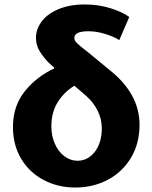

<svg xmlns="http://www.w3.org/2000/svg" viewBox="-20 -776 681 860"><path d="M514 -596Q497 -609 456 -622.5Q415 -636 376 -636Q313 -636 313 -606Q313 -594 326 -581.5Q339 -569 378 -539L469 -464Q605 -357 605 -217Q605 -133 566.5 -69Q528 -5 462.5 29.5Q397 64 317 64Q239 64 175 30Q111 -4 74.5 -65.5Q38 -127 38 -207Q38 -301 91 -367Q144 -433 222 -469V-474L199 -494Q175 -519 158 -546Q141 -573 141 -607Q141 -645 166.5 -679.5Q192 -714 242 -735Q292 -756 360 -756Q422 -756 475.5 -739Q529 -722 559 -700ZM313 -392Q266 -363 238 -317.5Q210 -272 210 -210Q210 -168 225.5 -132.5Q241 -97 268 -76.5Q295 -56 327 -56Q374 -56 405 -96.5Q436 -137 436 -202Q436 -243 417 -281Q398 -319 363 -349Z"/></svg>

Font: BM Euljiro oraeorae
Style: Regular
Weight: 400
Designer: Bongjin Kim; Bomjun Kim; Myungsoo Han; Hyesun Chae; Mikyoung Jeong; Wujin Sim; Minjae Kang; Suwha Jang;
Foundry: Sandoll Inc.
Version: Version 1.000;hotconv 1.0.109;makeexe 2.5.65596